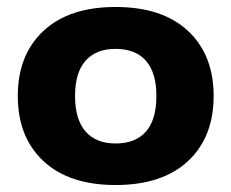

<svg xmlns="http://www.w3.org/2000/svg" viewBox="-20 -515 663 550"><path d="M31 -240Q31 -358 104.5 -426.5Q178 -495 311 -495Q445 -495 518.5 -426.5Q592 -358 592 -240Q592 -122 518.5 -53.5Q445 15 311 15Q178 15 104.5 -53.5Q31 -122 31 -240ZM428 -240Q428 -307 398 -341Q368 -375 311 -375Q255 -375 225 -341Q195 -307 195 -240Q195 -173 225 -138.5Q255 -104 311 -104Q368 -104 398 -138Q428 -172 428 -240Z"/></svg>

Font: Mitr Medium
Style: Regular
Weight: 500
Designer: Thanarat Vachiruckul
Foundry: Cadson Demak
Version: Version 1.002